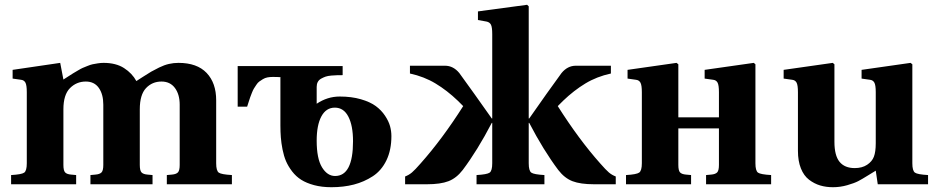

<svg xmlns="http://www.w3.org/2000/svg" viewBox="-20 -762 3867 794"><path d="M25.9 0V-38.1Q69.3 -40.5 80.1 -48.1Q90.8 -55.7 90.8 -86.9V-380.9Q90.8 -409.7 85.2 -420.2Q79.6 -430.7 66.9 -432.1L32.2 -437V-473.1L229 -502L242.2 -433.1Q244.6 -434.6 262 -445.8Q279.3 -457 282.7 -459Q286.1 -460.9 301.3 -470Q316.4 -479 322 -481.2Q327.6 -483.4 341.1 -489Q354.5 -494.6 363.3 -496.3Q372.1 -498 384.3 -500Q396.5 -502 408.2 -502Q459.5 -502 492.9 -480.5Q526.4 -459 543.9 -426.8Q547.9 -429.2 570.8 -444.1Q593.8 -459 605.2 -465.6Q616.7 -472.2 637.9 -482.7Q659.2 -493.2 678.7 -497.6Q698.2 -502 717.8 -502Q794.9 -502 834.5 -460.4Q874 -418.9 874 -347.2V-86.9Q874 -55.7 884.8 -48.1Q895.5 -40.5 939 -38.1V0H669.9V-38.1L690.9 -40Q708.5 -41.5 715.8 -49.1Q723.1 -56.6 723.1 -80.1V-329.1Q723.1 -371.6 703.4 -398.2Q683.6 -424.8 647.9 -424.8Q609.4 -424.8 583.7 -397.5Q558.1 -370.1 558.1 -310.1V-80.1Q558.1 -56.6 565.2 -49.1Q572.3 -41.5 589.8 -40L610.8 -38.1V0H354V-38.1L375 -40Q392.6 -41.5 399.9 -49.1Q407.2 -56.6 407.2 -80.1V-329.1Q407.2 -372.1 388.7 -398.4Q370.1 -424.8 335 -424.8Q296.4 -424.8 269.3 -397.5Q242.2 -370.1 242.2 -310.1V-80.1Q242.2 -56.6 249.3 -49.1Q256.3 -41.5 273.9 -40L294.9 -38.1V0Z M1289.6 -402.8V-333Q1334 -362.8 1384.8 -362.8Q1433.6 -362.8 1472.4 -351.6Q1511.2 -340.3 1534.2 -323.2Q1557.1 -306.2 1572.3 -283.4Q1587.4 -260.7 1593 -240.2Q1598.6 -219.7 1598.6 -199.2Q1598.6 -141.6 1578.1 -99.1Q1557.6 -56.6 1521.7 -33.2Q1485.8 -9.8 1443.4 1.2Q1400.9 12.2 1350.6 12.2Q1311 12.2 1279.1 3.7Q1247.1 -4.9 1225.6 -18.6Q1204.1 -32.2 1188 -53.2Q1171.9 -74.2 1162.8 -95.5Q1153.8 -116.7 1148.4 -143.8Q1143.1 -170.9 1141.4 -193.6Q1139.6 -216.3 1139.6 -243.2V-443.8Q1138.7 -442.9 1137.7 -442.9Q1128.9 -443.8 1107.9 -443.8Q1096.2 -443.8 1085.9 -441.9Q1075.7 -439.9 1067.1 -434.6Q1058.6 -429.2 1052.2 -424.8Q1045.9 -420.4 1039.8 -410.9Q1033.7 -401.4 1030 -395.8Q1026.4 -390.1 1021.5 -377.7Q1016.6 -365.2 1014.6 -359.6Q1012.7 -354 1008.1 -339.8Q1003.4 -325.7 1002 -320.8H962.9V-488.8H1397V-451.2Q1382.3 -451.2 1373.5 -450.9Q1364.7 -450.7 1350.1 -449.5Q1335.4 -448.2 1326.4 -445.1Q1317.4 -441.9 1308.1 -436.8Q1298.8 -431.6 1294.2 -423.1Q1289.6 -414.6 1289.6 -402.8ZM1364.7 -316.9Q1328.6 -316.9 1309.1 -280.8Q1289.6 -244.6 1289.6 -180.2Q1289.6 -106.4 1311.5 -70.3Q1333.5 -34.2 1365.7 -34.2Q1439.9 -34.2 1439.9 -178.2Q1439.9 -242.2 1420.7 -279.5Q1401.4 -316.9 1364.7 -316.9Z M2015.6 -582V-621.1Q2015.6 -649.4 2010.3 -659.9Q2004.9 -670.4 1991.7 -672.9L1956.5 -679.2V-714.8L2159.7 -742.2L2166.5 -735.8V-272H2168.5L2240.2 -374Q2290.5 -444.3 2302.2 -460Q2327.1 -490.2 2361.3 -490.2H2506.3V-458Q2447.8 -445.3 2400.6 -416.7Q2353.5 -388.2 2308.6 -345.2L2286.6 -323.2Q2374 -185.1 2462.4 -85.9Q2485.4 -59.6 2498 -48.8Q2510.7 -38.1 2526.4 -32.2V0H2436.5Q2380.4 0 2347.4 -12.7Q2314.5 -25.4 2288.6 -59.1Q2227.1 -141.1 2168.5 -253.9H2166.5V-86.9Q2166.5 -55.7 2177.2 -48.1Q2188 -40.5 2231.4 -38.1V0H1950.7V-38.1Q1994.1 -40.5 2004.9 -48.1Q2015.6 -55.7 2015.6 -86.9V-122.1V-253.9H2013.7Q1955.1 -141.1 1893.6 -59.1Q1867.7 -25.4 1834.7 -12.7Q1801.8 0 1745.6 0H1655.3V-32.2Q1670.9 -38.1 1683.6 -48.8Q1696.3 -59.6 1719.2 -85.9Q1809.1 -187 1895.5 -323.2L1873.5 -345.2Q1828.6 -388.2 1781.2 -416.7Q1733.9 -445.3 1675.3 -458V-490.2H1820.3Q1854.5 -490.2 1879.4 -460Q1891.1 -444.3 1941.4 -374L2013.7 -272H2015.6Z M2634.3 -86.9V-380.9Q2634.3 -409.2 2628.7 -419.9Q2623 -430.7 2609.9 -432.1L2575.2 -437V-473.1L2777.8 -502L2785.2 -496.1V-381.8V-276.9H2953.1V-380.9Q2953.1 -409.7 2947.5 -420.2Q2941.9 -430.7 2929.2 -432.1L2894 -437V-473.1L3097.2 -502L3104 -496.1V-381.8V-86.9Q3104 -55.7 3114.7 -48.1Q3125.5 -40.5 3168.9 -38.1V0H2899.9V-38.1L2920.9 -40Q2938.5 -41.5 2945.8 -49.1Q2953.1 -56.6 2953.1 -80.1V-231H2785.2V-80.1Q2785.2 -56.6 2792.2 -49.1Q2799.3 -41.5 2816.9 -40L2837.9 -38.1V0H2568.8V-38.1Q2612.3 -40.5 2623.3 -48.3Q2634.3 -56.2 2634.3 -86.9Z M3220.7 -437V-473.1L3423.8 -502L3430.7 -496.1V-381.8V-175.8Q3430.7 -118.7 3451.9 -92.8Q3473.1 -66.9 3514.6 -66.9Q3545.4 -66.9 3565.9 -80.6Q3586.4 -94.2 3593.8 -113.8Q3601.6 -133.8 3601.6 -169.9V-380.9Q3601.6 -409.7 3595.9 -420.2Q3590.3 -430.7 3577.6 -432.1L3543 -437V-473.1L3745.6 -502L3752.9 -496.1V-381.8V-86.9Q3752.9 -55.7 3763.7 -48.1Q3774.4 -40.5 3817.9 -38.1V0H3609.9L3601.6 -56.2Q3594.7 -52.2 3570.1 -36.9Q3545.4 -21.5 3529.1 -12.9Q3512.7 -4.4 3483.6 3.9Q3454.6 12.2 3424.8 12.2Q3396 12.2 3371.6 4.9Q3347.2 -2.4 3325.7 -18.8Q3304.2 -35.2 3292 -65.7Q3279.8 -96.2 3279.8 -138.2V-380.9Q3279.8 -409.7 3274.2 -420.2Q3268.6 -430.7 3255.9 -432.1Z"/></svg>

Font: Linguistics Pro
Style: Bold
Weight: 700
Designer: Stefan Peev, Context Ltd
Foundry: Stefan Peev, Context Ltd
Version: Version 001.000